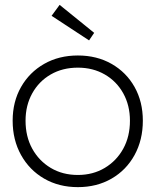

<svg xmlns="http://www.w3.org/2000/svg" viewBox="-20 -759 639 789"><path d="M300 10Q222 10 161.5 -25Q101 -60 66.5 -122Q32 -184 32 -263Q32 -341 66.5 -401.5Q101 -462 161.5 -496.5Q222 -531 300 -531Q378 -531 438.5 -496.5Q499 -462 533 -401.5Q567 -341 567 -263Q567 -184 533 -122Q499 -60 438.5 -25Q378 10 300 10ZM300 -40Q362 -40 410.5 -69Q459 -98 486.5 -148Q514 -198 514 -263Q514 -326 486.5 -375.5Q459 -425 410.5 -453Q362 -481 300 -481Q237 -481 188.5 -453Q140 -425 112.5 -375.5Q85 -326 85 -263Q85 -198 112.5 -148Q140 -98 188.5 -69Q237 -40 300 -40ZM346 -593 192 -694 225 -739 367 -624Z"/></svg>

Font: Lexend ExtraLight
Style: Regular
Weight: 200
Designer: Bonnie Shaver-Troup, Thomas Jockin
Foundry: Lexend
Version: Version 1.007; ttfautohint (v1.8.3)